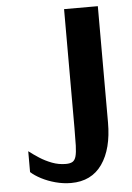

<svg xmlns="http://www.w3.org/2000/svg" viewBox="-55 -760 605 877"><g transform="rotate(-5 247.0 -321.0)"><path d="M52.7 10.3V-85.3Q73.1 -69.4 99.2 -52.5Q125.3 -35.6 155.8 -24Q186.2 -12.4 218.9 -12.4Q239 -12.4 249.9 -19Q260.7 -25.6 265.5 -42.9Q270.3 -60.2 271.3 -91.8Q272.3 -123.3 272.3 -173V-717.6H427.1V-184.1Q427.1 -63.3 378 6.6Q328.9 76.4 235.3 76.4Q199.9 76.4 164.6 66.9Q129.4 57.5 100 42.2Q70.7 26.9 52.7 10.3Z"/></g></svg>

Font: Russolo 10pt ExtraLight
Style: Regular
Weight: 200
Designer: Micah Stupak-Hahn
Version: Version 1.000